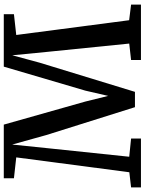

<svg xmlns="http://www.w3.org/2000/svg" viewBox="108 -892 783 1040"><g transform="rotate(-90 500.0 -371.5)"><path d="M87.5 -63 168 -675.5 55 -688V-743H345.5L470.5 -301L501 -177.5L529.5 -301L659.5 -743H943.5V-688L831 -675.5L911 -64L995.5 -53.5V0H695.5V-53.5L784.5 -63.5L739.5 -508L721 -697L681 -549L523 -32.5H440L289 -512.5L237.5 -697.5L218 -508L171.5 -63.5L270 -53.5V0H5.5V-53.5Z"/></g></svg>

Font: Merriweather Light 18pt SemiBold
Style: Regular
Weight: 600
Version: Version 2.100